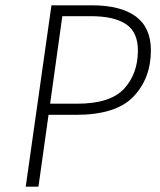

<svg xmlns="http://www.w3.org/2000/svg" viewBox="-20 -704 605 724"><path d="M549 -514Q549 -409 483.5 -340Q418 -271 267 -271H163L125 0H77L174 -684H326Q435 -684 492 -642Q549 -600 549 -514ZM500 -514Q500 -583 455 -613Q410 -643 322 -643H215L169 -313H271Q396 -313 448 -369.5Q500 -426 500 -514Z"/></svg>

Font: Fira Sans ExtraLight
Style: Italic
Weight: 275
Italic angle: -8°
Designer: Carrois Corporate & Edenspiekermann AG
Foundry: Carrois Corporate GbR & Edenspiekermann AG
Version: Version 4.203